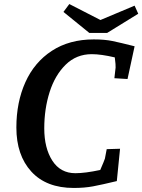

<svg xmlns="http://www.w3.org/2000/svg" viewBox="-20 -915 704 950"><path d="M61 -284Q61 -409 105.5 -508Q150 -607 236.5 -663.5Q323 -720 444 -720Q498 -720 536.5 -712Q575 -704 646 -686L611 -524L546 -528L552 -581Q553 -591 548 -631Q480 -647 434 -647Q358 -647 305 -595Q252 -543 225.5 -459.5Q199 -376 199 -280Q199 -182 239 -120Q279 -58 353 -58Q401 -58 476 -74Q496 -120 499 -130L508 -177L574 -179L558 -19Q483 -1 440.5 7Q398 15 345 15Q209 15 135 -66Q61 -147 61 -284ZM477 -816 646 -887 664 -847 510 -752H422L294 -856L323 -895Z"/></svg>

Font: Andada Pro
Style: Bold Italic
Weight: 700
Italic angle: -7°
Designer: Carolina Giovagnoli
Foundry: Huerta Tipografica
Version: Version 3.005; ttfautohint (v1.8.4)